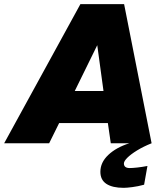

<svg xmlns="http://www.w3.org/2000/svg" viewBox="-60 -688 792 922"><path d="M-40 0 326 -668H536L668 0H472L458 -97H224L176 0ZM299 -251H437L407 -471ZM534 214Q480 214 451 195Q422 176 422 137Q422 92 460 56Q498 20 561 0H668Q628 16 598 34.5Q568 53 551.5 69.5Q535 86 535 97Q535 108 542 113.5Q549 119 563 119Q576 119 599 116.5Q622 114 648 109L632 199Q603 207 575.5 210.5Q548 214 534 214Z"/></svg>

Font: Gantari Black
Style: Italic
Weight: 900
Italic angle: -10°
Version: Version 1.000